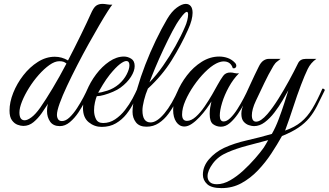

<svg xmlns="http://www.w3.org/2000/svg" viewBox="-20 -649 1691 988"><path d="M288 0Q254 0 238 -23Q222 -46 222 -77Q222 -86 223 -95.5Q224 -105 227 -115Q213 -93 194.5 -66.5Q176 -40 152.5 -20.5Q129 -1 100 -1Q87 -1 70.5 -7Q54 -13 41.5 -30Q29 -47 29 -80Q29 -123 48 -171Q67 -219 100 -261.5Q133 -304 175 -330.5Q217 -357 262 -357Q298 -357 330 -338Q345 -366 362 -400.5Q379 -435 396 -469Q413 -503 426 -531.5Q439 -560 446 -575Q461 -610 474.5 -619.5Q488 -629 507 -629Q518 -629 531.5 -626.5Q545 -624 558 -625Q553 -620 535 -592Q517 -564 491 -519.5Q465 -475 435.5 -422Q406 -369 377.5 -313.5Q349 -258 325 -207Q301 -156 287 -117Q273 -78 273 -58Q273 -45 279 -35.5Q285 -26 299 -26Q318 -26 338 -45Q358 -64 376.5 -92.5Q395 -121 409.5 -148.5Q424 -176 431 -193Q443 -193 443 -184Q434 -163 419 -132Q404 -101 384 -71Q364 -41 339.5 -20.5Q315 0 288 0ZM107 -30Q121 -30 142 -45.5Q163 -61 187 -95Q215 -135 251 -195Q287 -255 322 -322Q315 -328 307 -331Q299 -334 285 -334Q262 -334 234.5 -314.5Q207 -295 179.5 -264Q152 -233 129.5 -197Q107 -161 93.5 -127.5Q80 -94 80 -70Q80 -30 107 -30Z M503 4Q466 4 436.5 -20Q407 -44 407 -93Q407 -134 425.5 -180Q444 -226 474.5 -266.5Q505 -307 542.5 -332.5Q580 -358 618 -358Q637 -358 655 -347Q673 -336 673 -309Q673 -284 654 -254Q635 -224 600 -198Q585 -187 562 -177Q539 -167 516 -160.5Q493 -154 478 -154Q473 -142 468.5 -122Q464 -102 464 -81Q464 -56 474 -36Q484 -16 511 -16Q544 -16 572.5 -35Q601 -54 623.5 -83Q646 -112 662 -142Q678 -172 687 -193Q699 -193 699 -184Q686 -156 669.5 -123Q653 -90 630.5 -61.5Q608 -33 576.5 -14.5Q545 4 503 4ZM485 -172Q499 -172 532 -182.5Q565 -193 592 -216Q618 -239 632 -266.5Q646 -294 646 -313Q646 -335 630 -335Q618 -335 597 -319Q576 -303 545 -265Q526 -241 509 -213Q492 -185 485 -172Z M734 3Q697 3 679.5 -19.5Q662 -42 662 -73Q662 -105 671 -139Q680 -173 687 -196Q703 -252 727.5 -315.5Q752 -379 781.5 -440.5Q811 -502 840 -551Q863 -590 889.5 -609.5Q916 -629 936 -629Q952 -629 961.5 -617.5Q971 -606 971 -583Q971 -567 965.5 -545Q960 -523 947 -495Q912 -417 863.5 -339Q815 -261 741 -193Q729 -165 721 -133Q713 -101 713 -81Q713 -19 755 -19Q787 -19 826 -65.5Q865 -112 900 -193Q904 -193 908 -191.5Q912 -190 912 -184Q901 -157 884.5 -124.5Q868 -92 846.5 -63Q825 -34 797 -15.5Q769 3 734 3ZM749 -225Q785 -262 819 -310.5Q853 -359 882.5 -411.5Q912 -464 932 -511Q939 -526 943.5 -544Q948 -562 948 -574Q948 -588 941 -588Q937 -588 929 -580.5Q921 -573 908 -555Q889 -530 866.5 -487Q844 -444 821 -395Q798 -346 779 -300.5Q760 -255 749 -225Z M1117 3Q1094 3 1076.5 -10Q1059 -23 1059 -63Q1059 -80 1061.5 -95Q1064 -110 1068 -127Q1059 -112 1043 -90Q1027 -68 1007.5 -47Q988 -26 967.5 -12Q947 2 929 2Q903 2 887 -21.5Q871 -45 871 -83Q871 -124 890 -171Q909 -218 942 -261Q975 -304 1018 -331Q1061 -358 1108 -358Q1131 -358 1152 -350.5Q1173 -343 1189 -326Q1196 -319 1196 -310Q1196 -304 1191 -300Q1186 -296 1178 -298Q1167 -333 1131 -333Q1114 -333 1092 -322Q1065 -308 1034.5 -277.5Q1004 -247 977.5 -208.5Q951 -170 934 -131Q917 -92 917 -60Q917 -27 942 -27Q964 -27 987.5 -48Q1011 -69 1032.5 -100.5Q1054 -132 1072 -163Q1090 -194 1100 -213Q1115 -240 1128 -258Q1141 -276 1165 -276Q1176 -276 1187 -273Q1198 -270 1210 -272Q1180 -242 1157.5 -201Q1135 -160 1123 -120.5Q1111 -81 1111 -54Q1111 -24 1131 -24Q1147 -24 1165.5 -42Q1184 -60 1201.5 -87.5Q1219 -115 1234 -143.5Q1249 -172 1258 -193Q1263 -193 1266.5 -192Q1270 -191 1270 -184Q1269 -180 1266.5 -175.5Q1264 -171 1259 -160Q1251 -144 1237 -117Q1223 -90 1204 -62.5Q1185 -35 1163 -16Q1141 3 1117 3Z M1120 319Q1068 319 1046 298.5Q1024 278 1024 250Q1024 207 1055.5 170.5Q1087 134 1133 112Q1185 88 1251.5 73Q1318 58 1379 40Q1398 7 1414 -35.5Q1430 -78 1443 -118.5Q1456 -159 1464 -185Q1452 -163 1433.5 -131.5Q1415 -100 1392 -70Q1369 -40 1342.5 -20Q1316 0 1287 0Q1276 0 1260.5 -5Q1245 -10 1233.5 -23.5Q1222 -37 1222 -64Q1222 -90 1238 -121.5Q1254 -153 1270 -184Q1265 -184 1261.5 -185Q1258 -186 1258 -193Q1261 -199 1270 -219Q1279 -239 1290.5 -263Q1302 -287 1311 -305Q1322 -328 1335.5 -337Q1349 -346 1362 -346H1424Q1417 -340 1406.5 -332.5Q1396 -325 1387 -310Q1360 -264 1340 -221.5Q1320 -179 1297 -131Q1286 -108 1281 -89Q1276 -70 1276 -56Q1276 -23 1298 -23Q1322 -23 1356 -62Q1384 -95 1412.5 -140.5Q1441 -186 1467.5 -234.5Q1494 -283 1514 -324Q1525 -346 1553 -346H1608Q1579 -326 1563.5 -294Q1548 -262 1529 -212Q1508 -157 1489 -98Q1470 -39 1447 23Q1496 6 1529 -21Q1562 -48 1587.5 -90.5Q1613 -133 1639 -193Q1651 -193 1651 -184Q1629 -138 1611 -103Q1593 -68 1571 -41.5Q1549 -15 1516 7.5Q1483 30 1431 51Q1407 94 1376.5 140.5Q1346 187 1307.5 227.5Q1269 268 1222.5 293.5Q1176 319 1120 319ZM1096 299Q1129 299 1164 279Q1199 259 1232 228.5Q1265 198 1292.5 166.5Q1320 135 1337 111Q1342 104 1348 93Q1354 82 1360 72Q1311 85 1252.5 100.5Q1194 116 1151 135Q1103 155 1075.5 192Q1048 229 1048 258Q1048 276 1059.5 287.5Q1071 299 1096 299Z"/></svg>

Font: Great Vibes
Style: Regular
Weight: 400
Designer: Robert E. Leuschke, Viktoriya Grabowska, Viviana Monsalve, Eben Sorkin
Foundry: Robert E. Leuschke
Version: Version 1.103; ttfautohint (v1.8.4.7-5d5b)